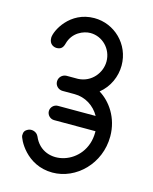

<svg xmlns="http://www.w3.org/2000/svg" viewBox="-114 -830 722 909"><g transform="rotate(15 247.0 -375.0)"><path d="M98 -571C120 -571 129 -583 134 -602C149 -660 202 -681 235 -681C294 -681 343 -632 343 -570C343 -515 300 -459 234 -456H177C157 -455 141 -439 141 -419V-418C141 -398 158 -382 178 -382H235H237C289 -382 335 -353 360 -308H175C156 -308 140 -292 140 -273C140 -254 156 -238 175 -238H378C378 -236 378 -234 378 -232C378 -68 174 -12 119 -143C109 -165 84 -169 70 -163C52 -155 48 -146 48 -129C48 -114 101 4 231 4C347 4 452 -98 452 -232C452 -324 402 -392 348 -425C393 -461 417 -516 417 -570C417 -675 333 -754 235 -754C115 -754 61 -645 61 -611C61 -578 86 -571 98 -571Z"/></g></svg>

Font: LS
Style: RegularAlt
Weight: 500
Designer: BSozoo
Foundry: BSozoo
Version: Version 001.000